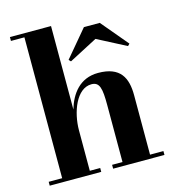

<svg xmlns="http://www.w3.org/2000/svg" viewBox="-111 -843 850 936"><g transform="rotate(-15 314.0 -375.0)"><path d="M24.5 -19.5V0H284.5V-19.5H232V-223.5C232 -315 273 -425 348.5 -425C390 -425 397 -391 397 -307V-19.5H344.5V0H603.5V-19.5H536V-319.5C536 -406.5 507 -470 394 -470C301 -470 253.5 -402.5 232 -329V-750H24.5V-730.5H92.5V-19.5ZM425 -633.5 569.5 -558.5 579 -568.5 465.5 -703.5H385.5L272 -568.5L281.5 -558.5Z"/></g></svg>

Font: Bodoni* 11pt
Style: Bold
Weight: 700
Version: Version 2.3